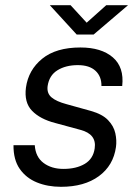

<svg xmlns="http://www.w3.org/2000/svg" viewBox="-20 -710 525 740"><path d="M215 10Q163.5 10 122 -7Q80.5 -24 56 -59.2Q31.5 -94.5 32 -150.5H114Q117 -105 147.8 -82Q178.5 -59 224.5 -59Q274 -59 306.8 -78.5Q339.5 -98 345 -138.5Q353 -193 290 -209.5L192.5 -236Q134.5 -251 103.5 -283Q72.5 -315 80 -372.5Q89.5 -440.5 142.8 -483.8Q196 -527 290 -527Q370.5 -527 414.8 -489Q459 -451 451 -378.5H371Q371.5 -415.5 348 -437.2Q324.5 -459 280 -459Q233.5 -459 201.5 -439.2Q169.5 -419.5 163.5 -378Q160 -350.5 178.5 -334.8Q197 -319 236.5 -308.5L330 -282.5Q374.5 -270 396.5 -247Q418.5 -224 424.5 -196.5Q430.5 -169 427 -143.5Q417 -72 361 -31Q305 10 215 10ZM275.5 -577 172 -690H252L314 -622.5L389.5 -690H473.5L341 -577Z"/></svg>

Font: Public Sans
Style: Italic
Weight: 400
Italic angle: -8°
Designer: The Public Sans project authors (U.S. Web Design System). Libre Franklin designed by Pablo Impallari and Rodrigo Fuenzal
Version: Version 1.008; ttfautohint (v1.8.1) -l 8 -r 50 -G 200 -x 14 